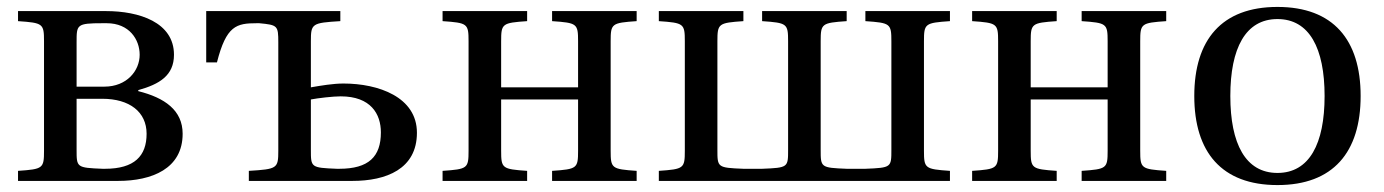

<svg xmlns="http://www.w3.org/2000/svg" viewBox="-20 -522 3994 554"><path d="M32 0H321C418 0 507 -35 507 -136C507 -204 455 -240 379 -259V-262C440 -279 482 -304 482 -364C482 -458 381 -490 286 -490H32V-461C104 -456 107 -454 107 -403V-87C107 -36 104 -34 32 -29ZM201 -90V-237H275C354 -237 403 -199 403 -136C403 -72 368 -35 283 -35H276C201 -38 201 -39 201 -90ZM201 -272V-400C201 -451 201 -455 276 -455H288C353 -455 383 -408 383 -364C383 -318 346 -272 281 -272Z M575 -342H606C633 -448 662 -455 721 -455H728C781 -450 783 -448 783 -400V-87C783 -36 780 -34 698 -29V0H997C1094 0 1183 -34 1183 -139C1183 -242 1072 -281 971 -281C941 -281 906 -275 877 -270V-403C877 -454 880 -456 962 -461V-490H575ZM877 -90V-235C898 -239 941 -244 963 -244C1050 -244 1079 -193 1079 -140C1079 -70 1044 -35 959 -35H952C877 -38 877 -39 877 -90Z M1257 0H1501V-29C1429 -34 1426 -36 1426 -87V-235H1648V-87C1648 -36 1645 -34 1573 -29V0H1817V-29C1745 -34 1742 -36 1742 -87V-403C1742 -454 1745 -456 1817 -461V-490H1573V-461C1645 -456 1648 -454 1648 -403V-270H1426V-403C1426 -454 1429 -456 1501 -461V-490H1257V-461C1329 -456 1332 -454 1332 -403V-87C1332 -36 1329 -34 1257 -29Z M1881 0H2721V-29C2649 -34 2646 -36 2646 -87V-403C2646 -454 2649 -456 2721 -461V-490H2477V-461C2549 -456 2552 -454 2552 -403V-90C2552 -39 2552 -38 2477 -35H2423C2348 -38 2348 -39 2348 -90V-403C2348 -454 2351 -456 2423 -461V-490H2179V-461C2251 -456 2254 -454 2254 -403V-90C2254 -39 2254 -38 2179 -35H2125C2050 -38 2050 -39 2050 -90V-403C2050 -454 2053 -456 2125 -461V-490H1881V-461C1953 -456 1956 -454 1956 -403V-87C1956 -36 1953 -34 1881 -29Z M2785 0H3029V-29C2957 -34 2954 -36 2954 -87V-235H3176V-87C3176 -36 3173 -34 3101 -29V0H3345V-29C3273 -34 3270 -36 3270 -87V-403C3270 -454 3273 -456 3345 -461V-490H3101V-461C3173 -456 3176 -454 3176 -403V-270H2954V-403C2954 -454 2957 -456 3029 -461V-490H2785V-461C2857 -456 2860 -454 2860 -403V-87C2860 -36 2857 -34 2785 -29Z M3426 -245C3426 -83 3505 12 3666 12C3827 12 3906 -83 3906 -245C3906 -407 3827 -502 3666 -502C3505 -502 3426 -407 3426 -245ZM3530 -245C3530 -383 3574 -467 3666 -467C3758 -467 3802 -383 3802 -245C3802 -107 3758 -23 3666 -23C3574 -23 3530 -107 3530 -245Z"/></svg>

Font: Lingua Franca
Style: Regular
Weight: 400
Version: Version 1.19